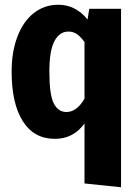

<svg xmlns="http://www.w3.org/2000/svg" viewBox="-20 -568 582 809"><path d="M490 -531V221L336 205V-48Q290 17 211 17Q123 17 76 -57.5Q29 -132 29 -266Q29 -350 53.5 -414Q78 -478 122.5 -513Q167 -548 226 -548Q298 -548 349 -486L356 -531ZM336 -152V-391Q320 -413 304.5 -424Q289 -435 268 -435Q231 -435 209.5 -395Q188 -355 188 -266Q188 -169 206.5 -132.5Q225 -96 260 -96Q303 -96 336 -152Z"/></svg>

Font: Fira Sans Condensed
Style: Bold
Weight: 700
Width: 3
Designer: bBox Type GmbH & Carrois Corporate GbR & Edenspiekermann AG
Foundry: bBox Type GmbH & Carrois Corporate GbR & Edenspiekermann AG
Version: Version 4.301